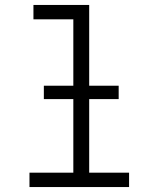

<svg xmlns="http://www.w3.org/2000/svg" viewBox="-20 -755 640 775"><path d="M99 0V-58H276V-677H115V-735H340V-58H501V0ZM459 -355H157V-409H459Z"/></svg>

Font: Iosevka Light Extended
Style: Regular
Weight: 300
Width: 7
Monospace: yes
Designer: Belleve Invis
Foundry: Belleve Invis
Version: Version 32.5.0; ttfautohint (v1.8.4)